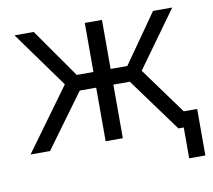

<svg xmlns="http://www.w3.org/2000/svg" viewBox="-69 -547 830 748"><g transform="rotate(-10 346.0 -173.0)"><path d="M632 -62H685V122H621V0H600L445 -212H380V0H312V-212H247L92 0H15L194 -246L34 -468H110L246 -274H312V-468H380V-274H446L582 -468H658L498 -246Z"/></g></svg>

Font: Didact Gothic
Style: Regular
Weight: 400
Designer: Daniel Johnson
Foundry: Daniel Johnson
Version: Version 2.101;PS 002.101;hotconv 1.0.88;makeotf.lib2.5.64775